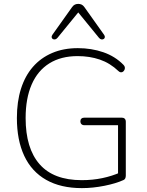

<svg xmlns="http://www.w3.org/2000/svg" viewBox="-20 -961 758 989"><path d="M402 8Q293 8 218 -34.5Q143 -77 105 -158Q67 -239 67 -353Q67 -437 88 -503.5Q109 -570 149.5 -616.5Q190 -663 248.5 -688Q307 -713 381 -713Q451 -713 512 -692Q573 -671 616 -627Q622 -621 623 -614.5Q624 -608 621.5 -602Q619 -596 614 -592Q609 -588 602.5 -588.5Q596 -589 590 -595Q547 -636 494.5 -654Q442 -672 380 -672Q294 -672 234 -634.5Q174 -597 143 -525.5Q112 -454 112 -353Q112 -197 184 -115Q256 -33 401 -33Q457 -33 507 -43.5Q557 -54 600 -73L588 -35V-316H415Q405 -316 399.5 -321.5Q394 -327 394 -336Q394 -345 399.5 -350Q405 -355 415 -355H607Q617 -355 622.5 -349.5Q628 -344 628 -334V-57Q628 -49 625.5 -43Q623 -37 617 -34Q578 -16 518 -4Q458 8 402 8ZM276 -766Q270 -759 263.5 -758Q257 -757 252 -760Q247 -763 246 -769Q245 -775 250 -782L351 -924Q358 -934 366 -937.5Q374 -941 383 -941Q392 -941 400 -937.5Q408 -934 415 -924L516 -782Q521 -775 520 -769Q519 -763 514 -760Q509 -757 502.5 -758Q496 -759 490 -766L383 -897Z"/></svg>

Font: Nunito ExtraLight
Style: Regular
Weight: 200
Designer: Vernon Adams
Foundry: Vernon Adams
Version: Version 3.602;April 4, 2023;FontCreator 14.0.0.2856 64-bit